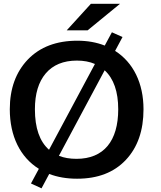

<svg xmlns="http://www.w3.org/2000/svg" viewBox="-20 -941 856 1023"><path d="M446.8 -779.3 619.6 -920.9H464.4L335.4 -779.3ZM390.6 11.2C501 11.2 587.4 -22 650.4 -88.9C713.4 -155.8 744.6 -245.6 744.6 -358.9C744.6 -497.6 690.4 -607.9 593.3 -669.9L632.8 -743.7L576.2 -769L538.1 -698.2C494.6 -715.3 446.3 -724.1 392.1 -724.1C280.8 -724.1 192.9 -690.9 128.4 -624C64.5 -557.1 32.2 -468.8 32.2 -358.9C32.2 -215.8 87.4 -103.5 187 -41.5L145 36.6L201.2 62.5L242.2 -14.2C286.6 2.9 335.9 11.2 390.6 11.2ZM537.6 -566.4C585.9 -522 609.9 -452.6 609.9 -358.9C609.9 -189.5 532.7 -94.7 387.7 -94.7C352.1 -94.7 320.8 -100.1 293.9 -110.8ZM485.8 -600.1 241.2 -143.1C190.9 -187.5 166 -259.3 166 -358.9C166 -440.9 185.1 -504.4 223.6 -549.8C262.2 -595.2 317.9 -618.2 389.6 -618.2C425.8 -618.2 458 -612.3 485.8 -600.1Z"/></svg>

Font: Ride
Style: Bold
Weight: 700
Version: Version 3.000